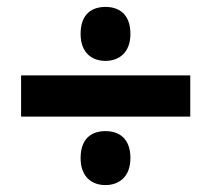

<svg xmlns="http://www.w3.org/2000/svg" viewBox="-20 -603 612 555"><path d="M285 -427C323 -427 357 -450 357 -505C357 -563 323 -583 285 -583C246 -583 213 -563 213 -505C213 -450 246 -427 285 -427ZM41 -266H530V-385H41ZM285 -68C323 -68 357 -91 357 -146C357 -204 323 -224 285 -224C246 -224 213 -204 213 -146C213 -91 246 -68 285 -68Z"/></svg>

Font: Noto Sans Telugu ExtraBold
Style: Regular
Weight: 800
Designer: Jelle Bosma - Monotype Design Team
Foundry: Monotype Imaging Inc.
Version: Version 2.005